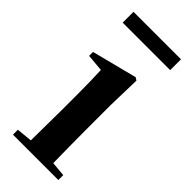

<svg xmlns="http://www.w3.org/2000/svg" viewBox="-240 -786 829 829"><g transform="rotate(45 174.5 -371.5)"><path d="M32 -677H322V-743H32ZM110 0H316V-30L249 -36C248 -94 247 -180 247 -235V-388L251 -542L238 -550L31 -497V-473L110 -466C112 -418 113 -375 113 -308V-235L111 -37L39 -30V0Z"/></g></svg>

Font: Noto Serif SC
Style: Bold
Weight: 700
Designer: Ryoko NISHIZUKA 西塚涼子 (kana & ideographs); Frank Grießhammer (Latin, Greek & Cyrillic); Wenlong ZHANG 张文龙 (bopomofo); San
Foundry: Adobe
Version: Version 2.001;hotconv 1.1.0;makeotfexe 2.6.0